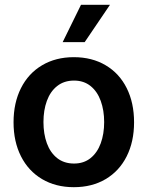

<svg xmlns="http://www.w3.org/2000/svg" viewBox="-20 -778 622 809"><path d="M37.1 -262.7Q37.1 -344.7 68.4 -406.7Q99.6 -468.8 157.2 -502.9Q214.8 -537.1 291 -537.1Q367.7 -537.1 425.3 -502.9Q482.9 -468.8 513.9 -406.7Q544.9 -344.7 544.9 -262.7Q544.9 -181.2 513.7 -119.1Q482.4 -57.1 425 -23.2Q367.7 10.7 291 10.7Q214.8 10.7 157.2 -23.4Q99.6 -57.6 68.4 -119.4Q37.1 -181.2 37.1 -262.7ZM418.9 -263.7Q418.9 -313 404.5 -352.8Q390.1 -392.6 361.6 -415.5Q333 -438.5 292 -438.5Q250 -438.5 220.9 -415.5Q191.9 -392.6 177.5 -353Q163.1 -313.5 163.1 -263.7Q163.1 -213.9 177.5 -174.3Q191.9 -134.8 220.9 -111.8Q250 -88.9 292 -88.9Q333 -88.9 361.6 -111.8Q390.1 -134.8 404.5 -174.3Q418.9 -213.9 418.9 -263.7ZM321.3 -757.8H443.4L336.9 -600.6H244.1Z"/></svg>

Font: Pretendard JP SemiBold
Style: Regular
Weight: 600
Designer: Base glyphs from Inter by Rasmus Andersson; Hangeul glyphs from Noto Sans CJK(Source Han Sans) by Jang Soo-young and Kan
Foundry: Kil Hyung-jin
Version: Version 1.309